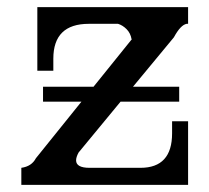

<svg xmlns="http://www.w3.org/2000/svg" viewBox="-20 -520 589 540"><path d="M319 -234H484V-276H354L469 -415Q488 -450 505 -453H509V-500H85V-321H130V-355Q130 -453 230 -453H312Q325 -449 336 -438Q347 -427 350 -410H351L243 -276H101V-234H209L81 -75Q69 -52 40 -48V0H509V-179H464V-145Q464 -48 375 -48H232Q194 -48 194 -69Q194 -78 201 -91Z"/></svg>

Font: Sawarabi Mincho
Style: Regular
Weight: 400
Version: Version 1.082; ttfautohint (v1.8.4.7-5d5b)